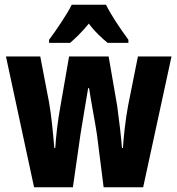

<svg xmlns="http://www.w3.org/2000/svg" viewBox="-20 -786 745 806"><path d="M425 -766H281C264 -730 214 -656 186 -619V-606H274C293 -622 324 -651 353 -687C379 -651 410 -624 432 -606H519V-619C481 -671 447 -722 425 -766ZM387 -221 415 0H581L700 -549H559L518 -344C507 -286 499 -212 496 -165H492C489 -207 480 -283 472 -341L436 -549H270L234 -342C222 -278 215 -212 212 -165H208C203 -223 196 -301 186 -356L149 -549H5L123 0H286L318 -223C323 -257 341 -360 350 -416H354C361 -366 381 -264 387 -221Z"/></svg>

Font: Noto Sans Kannada ExtraCondensed ExtraBold
Style: Regular
Weight: 800
Width: 2
Designer: Jelle Bosma - Monotype Design Team
Foundry: Monotype Imaging Inc.
Version: Version 2.005